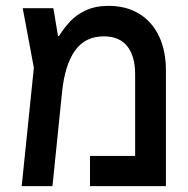

<svg xmlns="http://www.w3.org/2000/svg" viewBox="-20 -635 640 655"><path d="M546 -395.5V0H287V-103H441V-381Q441 -443.5 414.2 -477.2Q387.5 -511 334 -511Q270.5 -511 235.8 -462.2Q201 -413.5 191.5 -319L159 0H54L95.5 -404L57.5 -607H162L178 -512H181Q200 -541.5 220.5 -563.2Q241 -585 273.5 -600Q306 -615 350.5 -615Q411 -615 455.2 -587.8Q499.5 -560.5 522.8 -510.8Q546 -461 546 -395.5Z"/></svg>

Font: JuliaMono Medium
Style: Regular
Weight: 500
Monospace: yes
Designer: cormullion
Foundry: corm
Version: Version 0.054; ttfautohint (v1.8.4)